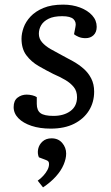

<svg xmlns="http://www.w3.org/2000/svg" viewBox="-20 -542 481 830"><path d="M211 -41Q256 -41 284.5 -62Q313 -83 313 -122Q313 -148 299 -165.5Q285 -183 262 -196.5Q239 -210 211 -222Q179 -238 147 -256.5Q115 -275 94 -303Q73 -331 73 -375Q73 -397 82 -422.5Q91 -448 112 -470.5Q133 -493 167.5 -507.5Q202 -522 253 -522Q293 -522 326 -509.5Q359 -497 378.5 -475.5Q398 -454 398 -426Q398 -403 384.5 -390Q371 -377 350 -377Q333 -377 320 -382.5Q307 -388 300 -394L306 -425Q311 -446 298 -459Q285 -472 249 -472Q212 -472 190 -461Q168 -450 158 -433Q148 -416 148 -396Q148 -375 162 -359Q176 -343 198.5 -330Q221 -317 246 -304Q271 -291 296 -277Q321 -263 341.5 -245Q362 -227 374.5 -202.5Q387 -178 387 -146Q387 -100 364.5 -64Q342 -28 300.5 -7Q259 14 199 14Q152 14 116 2Q80 -10 59.5 -31Q39 -52 39 -79Q39 -107 56 -120Q73 -133 95 -133Q107 -133 119.5 -130Q132 -127 139 -122V-93Q139 -65 155 -53Q171 -41 211 -41ZM166 268 143 239Q156 230 167 218Q178 206 185 193Q192 180 192 167Q192 160 189 156Q186 152 177 149L148 138Q141 121 145 102Q149 83 164 69.5Q179 56 203 56Q232 56 249 76Q266 96 266 122Q266 144 255 170Q244 196 221.5 221Q199 246 166 268Z"/></svg>

Font: Literata 18pt
Style: Italic
Weight: 400
Italic angle: -2°
Designer: Latin by Veronika Burian and Jose Scaglione. Greek by Irene Vlachou. Cyrillic by Vera Evstafieva
Foundry: TypeTogether
Version: Version 3.103;gftools[0.9.29]